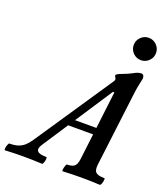

<svg xmlns="http://www.w3.org/2000/svg" viewBox="-235 -989 942 1098"><g transform="rotate(20 235.5 -440.0)"><path d="M-74 3Q-78 3 -77 -8Q-76 -19 -71.5 -30.5Q-67 -42 -63 -42Q-32 -42 -11 -49Q10 -56 26 -70Q42 -84 57 -106L377 -582Q379 -585 380 -588Q381 -591 381 -593Q381 -596 380 -598.5Q379 -601 377 -604Q375 -607 373.5 -610Q372 -613 372 -615Q372 -620 380.5 -625Q389 -630 405 -636Q422 -642 437.5 -649Q453 -656 466 -663Q479 -671 490 -674Q501 -677 509 -677Q527 -677 527 -652Q523 -633 518.5 -612Q514 -591 510 -562L453 -99Q451 -81 454.5 -68Q458 -55 472 -48.5Q486 -42 514 -42Q519 -42 517.5 -30.5Q516 -19 512 -8Q508 3 503 3Q446 0 391 0Q335 0 278 3Q273 3 274.5 -8Q276 -19 280 -30.5Q284 -42 288 -42Q311 -42 324 -48.5Q337 -55 342.5 -68Q348 -81 350 -99L401 -522H392L114 -98Q96 -71 106.5 -56.5Q117 -42 161 -42Q166 -42 165 -30.5Q164 -19 160 -8Q156 3 151 3Q94 0 39 0Q-18 0 -74 3ZM185 -255 214 -296H430L423 -255ZM480 -747Q452 -747 432 -767Q412 -787 412 -815Q412 -843 432 -863Q452 -883 480 -883Q508 -883 528 -863Q548 -843 548 -815Q548 -787 528 -767Q508 -747 480 -747Z"/></g></svg>

Font: Junicode VF
Style: Italic
Weight: 400
Italic angle: -11°
Designer: Peter S. Baker
Version: Version 2.209